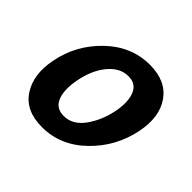

<svg xmlns="http://www.w3.org/2000/svg" viewBox="-114 -557 693 693"><g transform="rotate(45 232.5 -210.5)"><path d="M174 7Q90 7 53 -49.5Q16 -106 33 -191Q52 -289 124.5 -358.5Q197 -428 291 -428Q373 -428 411.5 -373.5Q450 -319 432 -231Q412 -133 340 -63Q268 7 174 7ZM201 -77Q246 -77 277.5 -120.5Q309 -164 321 -224Q331 -277 317.5 -310.5Q304 -344 265 -344Q222 -344 189 -304Q156 -264 144 -199Q134 -143 148 -110Q162 -77 201 -77Z"/></g></svg>

Font: EauTest
Style: Bold Italic
Weight: 700
Italic angle: -12°
Designer: Christian Thalmann (Catharsis Fonts)
Version: Version 0.001;PS 000.001;hotconv 1.0.88;makeotf.lib2.5.64775